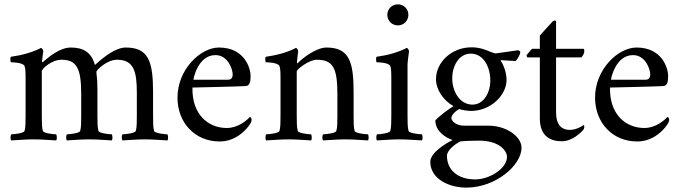

<svg xmlns="http://www.w3.org/2000/svg" viewBox="-20 -648 3157 890"><path d="M174.8 -363.3C174.8 -371.1 179.7 -403.3 180.7 -410.2C180.7 -415 174.8 -425.8 169.9 -425.8C130.9 -405.3 80.1 -391.6 30.3 -384.8C26.4 -379.9 28.3 -361.3 30.3 -359.4C37.1 -359.4 86.9 -358.4 93.8 -341.8C98.6 -330.1 98.6 -303.7 98.6 -291V-113.3C98.6 -84 98.6 -56.6 93.8 -41C90.8 -30.3 43.9 -25.4 32.2 -25.4C28.3 -20.5 27.3 -2 32.2 2.9C72.3 1 97.7 -2 135.7 -2C173.8 -2 200.2 1 240.2 2.9C245.1 -2 244.1 -20.5 240.2 -25.4C228.5 -25.4 181.6 -30.3 178.7 -41C173.8 -56.6 173.8 -84 173.8 -113.3V-317.4C173.8 -330.1 220.7 -371.1 264.6 -371.1C335 -371.1 356.4 -332 356.4 -212.9V-113.3C356.4 -84 356.4 -56.6 351.6 -41C348.6 -30.3 301.8 -25.4 290 -25.4C286.1 -20.5 285.2 -2 290 2.9C330.1 1 355.5 -2 393.6 -2C431.6 -2 458 1 498 2.9C502.9 -2 502 -20.5 498 -25.4C486.3 -25.4 439.5 -30.3 436.5 -41C431.6 -56.6 431.6 -84 431.6 -113.3V-233.4C431.6 -251 430.7 -284.2 427.7 -302.7C427.7 -304.7 426.8 -314.5 426.8 -315.4C426.8 -322.3 474.6 -371.1 522.5 -371.1C601.6 -371.1 614.3 -314.5 614.3 -217.8V-113.3C614.3 -84 614.3 -56.6 609.4 -41C606.4 -30.3 559.6 -25.4 547.9 -25.4C543.9 -20.5 543 -2 547.9 2.9C587.9 1 613.3 -2 651.4 -2C689.5 -2 715.8 1 755.9 2.9C760.7 -2 759.8 -20.5 755.9 -25.4C744.1 -25.4 697.3 -30.3 694.3 -41C689.5 -56.6 689.5 -84 689.5 -113.3V-220.7C689.5 -362.3 668.9 -427.7 563.5 -427.7C516.6 -427.7 462.9 -385.7 419.9 -346.7C404.3 -405.3 366.2 -427.7 308.6 -427.7C255.9 -427.7 204.1 -381.8 179.7 -361.3C178.7 -360.4 177.7 -359.4 176.8 -359.4C174.8 -359.4 174.8 -362.3 174.8 -363.3Z M872.1 -242.2C883.8 -242.2 1087.9 -247.1 1118.2 -249C1136.7 -250 1141.6 -266.6 1141.6 -294.9C1141.6 -334 1112.3 -427.7 995.1 -427.7C909.2 -427.7 802.7 -326.2 802.7 -195.3C802.7 -80.1 882.8 7.8 998 7.8C1074.2 7.8 1123 -46.9 1140.6 -75.2C1143.6 -80.1 1146.5 -87.9 1146.5 -92.8C1146.5 -100.6 1139.6 -106.4 1138.7 -106.4C1126 -91.8 1085 -54.7 1031.2 -54.7C945.3 -54.7 869.1 -117.2 872.1 -242.2ZM978.5 -392.6C1038.1 -392.6 1059.6 -324.2 1058.6 -300.8C1057.6 -283.2 1047.9 -278.3 1036.1 -278.3H877C875 -278.3 896.5 -392.6 978.5 -392.6Z M1493.2 -427.7C1446.3 -427.7 1380.9 -377.9 1361.3 -356.4C1360.4 -355.5 1359.4 -354.5 1358.4 -354.5C1356.4 -354.5 1356.4 -357.4 1356.4 -358.4C1356.4 -366.2 1361.3 -403.3 1362.3 -410.2C1362.3 -415 1356.4 -425.8 1351.6 -425.8C1312.5 -405.3 1261.7 -391.6 1211.9 -384.8C1208 -379.9 1210 -361.3 1211.9 -359.4C1218.8 -359.4 1268.6 -358.4 1275.4 -341.8C1280.3 -330.1 1280.3 -303.7 1280.3 -291V-113.3C1280.3 -84 1280.3 -56.6 1275.4 -41C1272.5 -30.3 1225.6 -25.4 1213.9 -25.4C1210 -20.5 1209 -2 1213.9 2.9C1253.9 1 1279.3 -2 1317.4 -2C1355.5 -2 1381.8 1 1421.9 2.9C1426.8 -2 1425.8 -20.5 1421.9 -25.4C1410.2 -25.4 1363.3 -30.3 1360.4 -41C1355.5 -56.6 1355.5 -84 1355.5 -113.3V-317.4C1355.5 -326.2 1412.1 -371.1 1448.2 -371.1C1524.4 -371.1 1543.9 -332 1543.9 -210.9V-113.3C1543.9 -84 1543.9 -56.6 1539.1 -41C1536.1 -30.3 1489.3 -25.4 1477.5 -25.4C1473.6 -20.5 1472.7 -2 1477.5 2.9C1517.6 1 1543 -2 1581.1 -2C1619.1 -2 1645.5 1 1685.5 2.9C1690.4 -2 1689.5 -20.5 1685.5 -25.4C1673.8 -25.4 1627 -30.3 1624 -41C1619.1 -56.6 1619.1 -84 1619.1 -113.3V-220.7C1619.1 -362.3 1598.6 -427.7 1493.2 -427.7Z M1869.1 -349.6C1869.1 -359.4 1875 -403.3 1876 -410.2C1876 -415 1870.1 -425.8 1865.2 -425.8C1826.2 -405.3 1775.4 -391.6 1725.6 -384.8C1721.7 -379.9 1723.6 -361.3 1725.6 -359.4C1732.4 -359.4 1782.2 -358.4 1789.1 -341.8C1793.9 -330.1 1793.9 -303.7 1793.9 -291V-113.3C1793.9 -84 1793.9 -56.6 1789.1 -41C1786.1 -30.3 1739.3 -25.4 1727.5 -25.4C1723.6 -20.5 1722.7 -2 1727.5 2.9C1767.6 1 1793 -2 1831.1 -2C1869.1 -2 1895.5 1 1935.5 2.9C1940.4 -2 1939.5 -20.5 1935.5 -25.4C1923.8 -25.4 1877 -30.3 1874 -41C1869.1 -56.6 1869.1 -84 1869.1 -113.3ZM1775.4 -579.1C1775.4 -551.8 1796.9 -530.3 1824.2 -530.3C1851.6 -530.3 1873 -551.8 1873 -579.1C1873 -606.4 1851.6 -627.9 1824.2 -627.9C1796.9 -627.9 1775.4 -606.4 1775.4 -579.1Z M2162.1 -399.4C2222.7 -399.4 2252.9 -335 2252.9 -274.4C2252.9 -220.7 2223.6 -163.1 2169.9 -163.1C2110.4 -163.1 2076.2 -225.6 2076.2 -285.2C2076.2 -340.8 2106.4 -399.4 2162.1 -399.4ZM2082 -156.2C2064.5 -145.5 2014.6 -109.4 1998 -89.8C1998 -41 2043.9 -9.8 2078.1 1C2044.9 17.6 1974.6 59.6 1974.6 102.5C1974.6 182.6 2064.5 222.7 2143.6 221.7C2279.3 220.7 2397.5 117.2 2397.5 37.1C2397.5 -17.6 2323.2 -65.4 2246.1 -65.4H2130.9C2091.8 -65.4 2072.3 -89.8 2072.3 -99.6C2072.3 -115.2 2090.8 -132.8 2108.4 -142.6C2118.2 -138.7 2146.5 -133.8 2163.1 -133.8C2256.8 -133.8 2328.1 -209 2328.1 -277.3C2328.1 -322.3 2305.7 -361.3 2300.8 -366.2C2300.8 -368.2 2301.8 -369.1 2304.7 -369.1C2304.7 -369.1 2344.7 -366.2 2369.1 -365.2C2378.9 -371.1 2391.6 -397.5 2391.6 -405.3C2391.6 -409.2 2388.7 -413.1 2381.8 -415L2277.3 -400.4C2268.6 -402.3 2273.4 -400.4 2254.9 -407.2C2237.3 -414.1 2208 -428.7 2166 -428.7C2072.3 -428.7 2001 -358.4 2001 -281.2C2001 -233.4 2034.2 -182.6 2082 -156.2ZM2201.2 3.9C2293.9 3.9 2330.1 50.8 2330.1 79.1C2330.1 132.8 2250 183.6 2182.6 183.6C2099.6 183.6 2051.8 137.7 2051.8 74.2C2051.8 48.8 2087.9 21.5 2110.4 8.8C2117.2 4.9 2183.6 3.9 2201.2 3.9Z M2557.6 -381.8H2674.8C2683.6 -390.6 2688.5 -402.3 2688.5 -411.1C2688.5 -417 2688.5 -421.9 2683.6 -421.9H2557.6V-549.8C2557.6 -553.7 2546.9 -553.7 2542 -548.8C2540 -545.9 2501 -504.9 2482.4 -483.4V-421.9H2446.3C2445.3 -420.9 2420.9 -394.5 2420.9 -390.6C2420.9 -387.7 2422.9 -381.8 2425.8 -381.8H2482.4V-98.6C2482.4 -14.6 2534.2 6.8 2584 6.8C2631.8 6.8 2670.9 -31.2 2684.6 -46.9C2685.5 -47.9 2688.5 -55.7 2688.5 -61.5C2688.5 -64.5 2687.5 -67.4 2685.5 -68.4C2678.7 -63.5 2651.4 -45.9 2622.1 -45.9C2579.1 -45.9 2557.6 -74.2 2557.6 -126Z M2807.6 -242.2C2819.3 -242.2 3023.4 -247.1 3053.7 -249C3072.3 -250 3077.1 -266.6 3077.1 -294.9C3077.1 -334 3047.9 -427.7 2930.7 -427.7C2844.7 -427.7 2738.3 -326.2 2738.3 -195.3C2738.3 -80.1 2818.4 7.8 2933.6 7.8C3009.8 7.8 3058.6 -46.9 3076.2 -75.2C3079.1 -80.1 3082 -87.9 3082 -92.8C3082 -100.6 3075.2 -106.4 3074.2 -106.4C3061.5 -91.8 3020.5 -54.7 2966.8 -54.7C2880.9 -54.7 2804.7 -117.2 2807.6 -242.2ZM2914.1 -392.6C2973.6 -392.6 2995.1 -324.2 2994.1 -300.8C2993.2 -283.2 2983.4 -278.3 2971.7 -278.3H2812.5C2810.5 -278.3 2832 -392.6 2914.1 -392.6Z"/></svg>

Font: Crimson
Style: Roman
Weight: 400
Version: Version 0.2